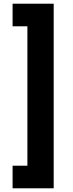

<svg xmlns="http://www.w3.org/2000/svg" viewBox="-20 -852 395 1037"><path d="M48 43H128V-710H48V-832H270V165H48Z"/></svg>

Font: Noto Sans Gurmukhi ExtraCondensed Black
Style: Regular
Weight: 900
Width: 2
Designer: Jelle Bosma - Monotype Design Team
Foundry: Monotype Imaging Inc.
Version: Version 2.004; ttfautohint (v1.8.4.7-5d5b)